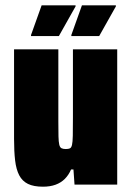

<svg xmlns="http://www.w3.org/2000/svg" viewBox="-20 -696 497 724"><path d="M142 8Q107 8 85.5 -2.5Q64 -13 52.5 -35Q41 -57 37 -91Q33 -125 33 -172V-510H200V-238Q200 -203 200.5 -182Q201 -161 203.5 -150.5Q206 -140 212 -137Q218 -134 228 -134Q238 -134 243.5 -136.5Q249 -139 251.5 -149.5Q254 -160 254.5 -184.5Q255 -209 255 -252V-510H422V0H261L257 -57H248Q239 -36 224.5 -21.5Q210 -7 189.5 0.5Q169 8 142 8ZM97 -560V-564L137 -676H265V-672L202 -560ZM249 -560V-564L289 -676H417V-672L354 -560Z"/></svg>

Font: Saira Condensed Black
Style: Regular
Weight: 900
Width: 3
Designer: Hector Gatti with collaboration of the Omnibus-Type team
Foundry: Omnibus-Type
Version: Version 1.101